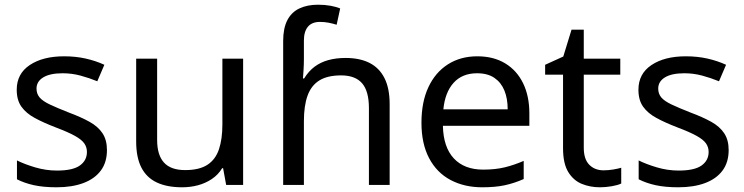

<svg xmlns="http://www.w3.org/2000/svg" viewBox="-20 -785 3158 815"><path d="M434 -148Q434 -96 408 -61Q382 -26 334 -8Q286 10 220 10Q164 10 123.5 1Q83 -8 52 -24V-104Q84 -88 129.5 -74.5Q175 -61 222 -61Q289 -61 319 -82.5Q349 -104 349 -140Q349 -160 338 -176Q327 -192 298.5 -208Q270 -224 217 -244Q165 -264 128 -284Q91 -304 71 -332Q51 -360 51 -404Q51 -472 106.5 -509Q162 -546 252 -546Q301 -546 343.5 -536.5Q386 -527 423 -510L393 -440Q359 -454 322 -464Q285 -474 246 -474Q192 -474 163.5 -456.5Q135 -439 135 -409Q135 -387 148 -371.5Q161 -356 191.5 -341.5Q222 -327 273 -307Q324 -288 360 -268Q396 -248 415 -219.5Q434 -191 434 -148Z M1012 -536V0H940L927 -71H923Q906 -43 879 -25Q852 -7 820 1.5Q788 10 753 10Q689 10 645.5 -10.5Q602 -31 580 -74Q558 -117 558 -185V-536H647V-191Q647 -127 676 -95Q705 -63 766 -63Q826 -63 860.5 -85.5Q895 -108 909.5 -151.5Q924 -195 924 -257V-536Z M1182 -611Q1182 -665 1199.5 -699Q1217 -733 1250.5 -749Q1284 -765 1330 -765Q1359 -765 1383.5 -760.5Q1408 -756 1424 -749L1409 -680Q1393 -685 1375.5 -688.5Q1358 -692 1338 -692Q1304 -692 1287 -671.5Q1270 -651 1270 -613V-535Q1270 -513 1268.5 -488Q1267 -463 1266 -452H1271Q1290 -483 1315.5 -502Q1341 -521 1374 -530Q1407 -539 1447 -539Q1507 -539 1548.5 -518Q1590 -497 1612 -453.5Q1634 -410 1634 -343V0H1546V-326Q1546 -398 1517 -431.5Q1488 -465 1428 -465Q1370 -465 1335.5 -443.5Q1301 -422 1285.5 -379Q1270 -336 1270 -271V0H1182Z M2006 -546Q2075 -546 2124.5 -516Q2174 -486 2200.5 -431.5Q2227 -377 2227 -304V-251H1860Q1862 -160 1906.5 -112.5Q1951 -65 2031 -65Q2082 -65 2121.5 -74.5Q2161 -84 2203 -102V-25Q2162 -7 2122 1.5Q2082 10 2027 10Q1951 10 1892.5 -21Q1834 -52 1801.5 -113.5Q1769 -175 1769 -264Q1769 -352 1798.5 -415Q1828 -478 1881.5 -512Q1935 -546 2006 -546ZM2005 -474Q1942 -474 1905.5 -433.5Q1869 -393 1862 -321H2135Q2135 -367 2121 -401Q2107 -435 2078.5 -454.5Q2050 -474 2005 -474Z M2542 -62Q2562 -62 2583 -65.5Q2604 -69 2617 -73V-6Q2603 1 2577 5.5Q2551 10 2527 10Q2485 10 2449.5 -4.5Q2414 -19 2392 -55Q2370 -91 2370 -156V-468H2294V-510L2371 -545L2406 -659H2458V-536H2613V-468H2458V-158Q2458 -109 2481.5 -85.5Q2505 -62 2542 -62Z M3073 -148Q3073 -96 3047 -61Q3021 -26 2973 -8Q2925 10 2859 10Q2803 10 2762.5 1Q2722 -8 2691 -24V-104Q2723 -88 2768.5 -74.5Q2814 -61 2861 -61Q2928 -61 2958 -82.5Q2988 -104 2988 -140Q2988 -160 2977 -176Q2966 -192 2937.5 -208Q2909 -224 2856 -244Q2804 -264 2767 -284Q2730 -304 2710 -332Q2690 -360 2690 -404Q2690 -472 2745.5 -509Q2801 -546 2891 -546Q2940 -546 2982.5 -536.5Q3025 -527 3062 -510L3032 -440Q2998 -454 2961 -464Q2924 -474 2885 -474Q2831 -474 2802.5 -456.5Q2774 -439 2774 -409Q2774 -387 2787 -371.5Q2800 -356 2830.5 -341.5Q2861 -327 2912 -307Q2963 -288 2999 -268Q3035 -248 3054 -219.5Q3073 -191 3073 -148Z"/></svg>

Font: lgurmukhi25
Style: Book
Weight: 400
Designer: Jelle Bosma - Monotype Design Team
Foundry: Monotype Imaging Inc.
Version: Version 2.003